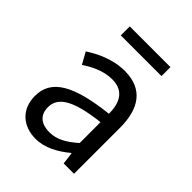

<svg xmlns="http://www.w3.org/2000/svg" viewBox="-211 -854 984 984"><g transform="rotate(45 281.5 -361.5)"><path d="M217 13C284 13 345 -22 397 -65H400L408 0H483V-334C483 -469 428 -557 295 -557C207 -557 131 -518 82 -486L117 -423C160 -452 217 -481 280 -481C369 -481 392 -414 392 -344C161 -318 59 -259 59 -141C59 -43 126 13 217 13ZM243 -61C189 -61 147 -85 147 -147C147 -217 209 -262 392 -283V-132C339 -85 295 -61 243 -61ZM151 -671H446V-736H151Z"/></g></svg>

Font: Noto Sans KR
Style: Regular
Weight: 400
Designer: Ryoko NISHIZUKA 西塚涼子 (kana, bopomofo & ideographs); Paul D. Hunt (Latin, Greek & Cyrillic); Sandoll Communications 산돌커뮤니
Foundry: Adobe
Version: Version 2.004;hotconv 1.0.118;makeotfexe 2.5.65603